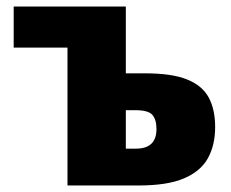

<svg xmlns="http://www.w3.org/2000/svg" viewBox="-20 -569 709 589"><path d="M366 -549V-344H426Q508 -344 554.5 -325Q601 -306 620.5 -269.5Q640 -233 640 -179Q640 -124 618 -84Q596 -44 545 -22Q494 0 405 0H187V-423H22V-549ZM395 -231H366V-113H397Q460 -113 460 -173Q460 -202 447.5 -216.5Q435 -231 395 -231Z"/></svg>

Font: Noto Sans Disp ExtBd
Style: Regular
Weight: 800
Designer: Monotype Design Team
Foundry: Monotype Imaging Inc.
Version: Version 2.000;GOOG;noto-source:20170915:90ef993387c0; ttfaut